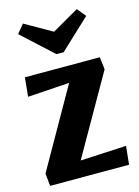

<svg xmlns="http://www.w3.org/2000/svg" viewBox="-115 -814 635 879"><g transform="rotate(-15 203.0 -375.0)"><path d="M394 -87 385 0H11L5 -60L217 -433L19 -420L28 -510H383L390 -451L176 -76ZM195 -575 49 -709 83 -750 211 -677 338 -750 372 -709 229 -575Z"/></g></svg>

Font: Sansita
Style: Bold
Weight: 700
Designer: Pablo Cosgaya
Foundry: Omnibus-Type
Version: Version 1.006